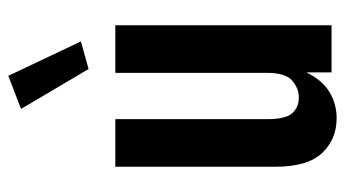

<svg xmlns="http://www.w3.org/2000/svg" viewBox="-200 -600 813 452"><g transform="rotate(-90 206.0 -374.5)"><path d="M153 12Q104 12 71.5 -22Q39 -56 39 -132V-509H151V-152Q151 -108 165 -92.5Q179 -77 202 -77Q224 -77 242 -93Q260 -109 260 -152V-509H372V0H261V-59Q243 -22 215 -5Q187 12 153 12ZM269 -572 175 -731 253 -761 334 -590Z"/></g></svg>

Font: Special Gothic Condensed One
Style: Regular
Weight: 400
Designer: Alistair McCready
Foundry: Monolith
Version: Version 1.010; ttfautohint (v1.8.4.7-5d5b)